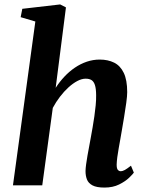

<svg xmlns="http://www.w3.org/2000/svg" viewBox="-20 -837 662 867"><path d="M231.4 -440.4Q249 -467.7 270.9 -491Q292.7 -514.2 318.2 -531.5Q343.7 -548.8 371.9 -558.4Q400.2 -568 430.3 -568Q467.3 -568 495.3 -554.2Q523.3 -540.3 538.8 -508Q554.4 -475.8 554.4 -420.9Q554.4 -403.7 550.2 -372.8Q545.9 -341.8 540.3 -307.9Q534.6 -274 530 -247Q526.8 -228.5 523.2 -207.8Q519.5 -187.1 515.9 -166.7Q512.2 -146.3 509.7 -127.5Q507.3 -108.8 506.8 -93.8Q506.7 -76.1 512.1 -70Q517.6 -63.9 524.4 -63.9Q533.8 -63.9 543.8 -69.5Q553.7 -75 571.4 -88.8L584.4 -57.5Q579.9 -50.8 562.9 -34.3Q545.8 -17.9 517.9 -4Q489.9 10 451.5 10Q416.1 10 397.5 0Q378.9 -10 372.5 -26.9Q366.1 -43.8 366.2 -64.8Q366.5 -77.7 368.9 -95.3Q371.3 -113 374.9 -133.7Q378.4 -154.5 382.7 -176.1Q386.9 -197.8 390.4 -218Q394.1 -238.4 398.3 -262.4Q402.5 -286.4 406.1 -311.7Q409.7 -337 412.1 -361.6Q414.5 -386.1 414.1 -407.9Q413.8 -437.2 408.6 -453.1Q403.4 -469 393.2 -475.4Q382.9 -481.7 366.8 -481.7Q349.1 -481.7 329.2 -471.2Q309.2 -460.6 289.1 -442.3Q268.9 -423.9 250.7 -400.1Q232.5 -376.2 218.4 -349.8L170.8 0H38.5L139.6 -739.9L73.3 -759.5L80.7 -797.2L251.7 -817L277.8 -803.6Z"/></svg>

Font: Merriweather 7pt Light
Style: Italic
Weight: 300
Italic angle: -7.8°
Designer: Eben Sorkin
Foundry: Eben Sorkin
Version: Version 2.200;gftools[0.9.31]